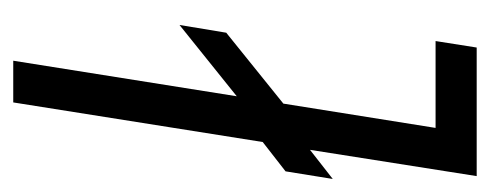

<svg xmlns="http://www.w3.org/2000/svg" viewBox="-245 -495 740 290"><g transform="rotate(-90 125.0 -350.0)"><path d="M4 0 43.7 -251.8 -0.3 -217.4 11.2 -288.7 55.5 -323.2 115.3 -700H178.3L124.6 -362.4L232.3 -448.9L220.6 -378.3L113.5 -292L76.8 -62.1H208L198.2 0Z"/></g></svg>

Font: Georama
Style: Italic
Weight: 400
Width: 2
Italic angle: -9°
Designer: Jean-Baptiste Levee
Foundry: Production Type
Version: Version 1.000